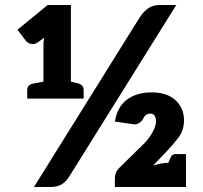

<svg xmlns="http://www.w3.org/2000/svg" viewBox="-20 -749 815 769"><path d="M440 0V-35Q440 -45 444 -56Q448 -67 458 -77L557 -174Q576 -193 590.5 -218.5Q605 -244 605 -263Q605 -275 600 -284.5Q595 -294 582 -294Q572 -294 565 -289Q558 -284 553 -273Q549 -265 539 -257.5Q529 -250 517 -251L440 -262Q450 -322 489 -350.5Q528 -379 588 -379Q649 -379 683 -347.5Q717 -316 717 -267Q717 -227 694.5 -197.5Q672 -168 643 -138L593 -86Q609 -91 625 -94Q641 -97 654 -97H688Q725 -97 725 -63V0ZM89 -354V-387Q89 -409 112 -414L154 -422V-571Q154 -578 155 -584.5Q156 -591 157 -598L132 -580Q119 -570 105 -573Q91 -576 84 -585L50 -630L171 -729H264V-422L293 -415Q315 -409 315 -388V-354ZM647 -75 657 -104Q662 -117 667 -124.5Q672 -132 684 -132H725V-52ZM116 0 540 -680Q555 -703 574 -716Q593 -729 620 -729H686L258 -43Q243 -19 225 -9.5Q207 0 182 0Z"/></svg>

Font: Aleo Black
Style: Regular
Weight: 900
Designer: Alessio Laiso
Foundry: Alessio Laiso
Version: Version 2.001;gftools[0.9.29]